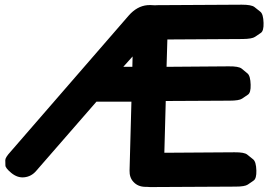

<svg xmlns="http://www.w3.org/2000/svg" viewBox="-20 -758 1127 806"><path d="M629.9 -735.8Q621.1 -736.8 610.8 -736.8Q605 -736.8 598.6 -736.3Q555.2 -732.4 520.5 -692.9L23.9 -120.6Q2 -96.7 2.2 -85.7Q2.4 -74.7 2.7 -63.5Q2.9 -52.2 27.8 -31.7Q53.7 -10.7 81.5 -13.7Q111.3 -16.6 131.8 -40.5L384.8 -331.1H531.7L523.9 -42.5Q522.9 -12.7 540.5 5.9Q559.1 25.9 589.8 26.4H596.7Q603.5 27.3 609.9 27.3L968.3 25.4Q1007.8 25.4 1020.3 16.8Q1032.7 8.3 1044.9 -0.2Q1057.1 -8.8 1056.2 -42Q1055.2 -79.1 1042.7 -89.1Q1030.3 -99.1 1017.8 -109.1Q1005.4 -119.1 964.8 -118.7L669.9 -116.7L675.8 -334Q810.1 -334.5 943.4 -335.4Q983.9 -335.4 996.3 -344Q1008.8 -352.5 1021 -360.8Q1033.2 -369.1 1032.2 -402.3Q1031.2 -439.5 1019 -449.7Q1006.8 -460 994.4 -470Q981.9 -480 939.9 -479.5L679.2 -477.5L682.6 -592.3Q863.3 -593.3 998.5 -594.2Q1038.1 -594.7 1050.5 -603.3Q1063 -611.8 1075.2 -620.1Q1087.4 -628.4 1086.4 -661.6Q1085.4 -698.7 1073 -708.7Q1060.5 -718.8 1048.1 -728.5Q1035.6 -738.3 995.1 -738.3L641.1 -736.3Q635.3 -736.3 629.9 -735.8ZM536.6 -521 535.6 -477.5H497.6Z"/></svg>

Font: Comic Relief
Style: Bold
Weight: 700
Designer: Jeff Davis
Foundry: Loudifier
Version: Version 1.200; ttfautohint (v1.8.4.7-5d5b)